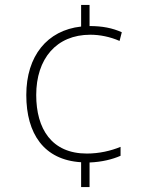

<svg xmlns="http://www.w3.org/2000/svg" viewBox="-20 -744 610 774"><path d="M341 -639V-724H307V-637C170 -622 86 -518 86 -361C86 -205 157 -99 307 -90V10H341V-89C392 -91 434 -102 466 -116V-152C427 -136 380 -125 330 -125C188 -125 126 -225 126 -361C126 -507 207 -604 344 -604C382 -604 423 -596 462 -579L471 -614C433 -631 393 -639 341 -639Z"/></svg>

Font: Noto Sans Cherokee ExtraLight
Style: Regular
Weight: 200
Designer: Monotype Design Team
Foundry: Monotype Imaging Inc.
Version: Version 2.001